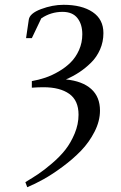

<svg xmlns="http://www.w3.org/2000/svg" viewBox="-20 -472 499 795"><path d="M85 282.2Q114.3 264.6 138.2 248.8Q162.1 232.9 195.3 204.6Q228.5 176.3 250.7 147.9Q272.9 119.6 289.1 81.1Q305.2 42.5 305.2 2.9Q305.2 -56.2 266.6 -83.5Q228 -110.8 160.2 -110.8Q138.2 -110.8 111.8 -108.9V-136.2Q140.1 -141.1 167.7 -150.4Q195.3 -159.7 223.6 -176.3Q252 -192.9 272.9 -213.9Q293.9 -234.9 307.4 -265.1Q320.8 -295.4 320.8 -330.1Q320.8 -371.6 300.5 -397.2Q280.3 -422.9 238.8 -422.9Q190.9 -422.9 150.9 -396L111.8 -314H87.9L99.1 -390.1Q102.5 -416.5 149.9 -434.3Q197.3 -452.1 243.2 -452.1Q318.8 -452.1 363.5 -422.1Q408.2 -392.1 408.2 -335Q408.2 -298.8 394.3 -267.1Q380.4 -235.4 356.7 -212.2Q333 -189 307.6 -172.4Q282.2 -155.8 252.9 -143.1Q321.3 -136.2 357.7 -103.5Q394 -70.8 394 -14.2Q394 29.3 371.6 73.2Q349.1 117.2 315.7 151.9Q282.2 186.5 239.7 218Q197.3 249.5 160.9 269.8Q124.5 290 92.8 303.2Z"/></svg>

Font: Dihjauti
Style: Bold Italic
Weight: 700
Italic angle: -9°
Designer: T. Christopher White
Version: Version 3.0.0